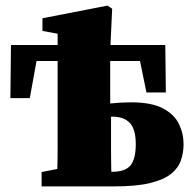

<svg xmlns="http://www.w3.org/2000/svg" viewBox="-20 -663 685 683"><path d="M375 -220Q375 -186 375 -138Q375 -90 376 -52H380Q426 -52 444.5 -75Q463 -98 463 -150Q463 -203 442 -225.5Q421 -248 380 -248H375ZM128 0V-51L184 -62Q185 -99 185 -141.5Q185 -184 185 -210V-446H110L86 -314H17L19 -503H185V-543L131 -553V-598L362 -643L379 -632L373 -503H568L570 -334H501L478 -446H372V-295Q392 -297 411 -298Q430 -299 446 -299Q519 -299 559.5 -277.5Q600 -256 616.5 -222Q633 -188 633 -150Q633 -120 623.5 -92.5Q614 -65 588.5 -44.5Q563 -24 514.5 -12Q466 0 387 0Z"/></svg>

Font: Source Serif 4 Black
Style: Regular
Weight: 900
Designer: Frank Grießhammer
Foundry: Adobe
Version: Version 4.005;hotconv 1.1.0;makeotfexe 2.6.0